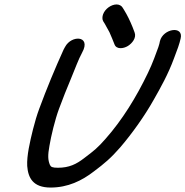

<svg xmlns="http://www.w3.org/2000/svg" viewBox="-20 -844 833 863"><path d="M443.4 -780C439.3 -768.8 439.1 -756.1 444 -748.3L450.3 -738.3C456.5 -728.5 464.2 -711.9 471.9 -699.3C479.9 -680.8 487.5 -663.4 494.4 -645.2C502.8 -621 534.5 -624.8 554.8 -637.3C573.9 -649.1 594.7 -674.4 584.8 -698.8L575.9 -722.2C565 -749 552.3 -776 536.8 -800.7L531 -809.9C526.6 -817.8 516.2 -824 504.2 -824C480.3 -824 452.7 -805 443.4 -780ZM272.1 -632.6 266.6 -622.5C266.3 -621.9 265.7 -620.8 265.4 -620.1C227.2 -535.8 190.5 -447.7 156.3 -355C146.2 -327.7 137 -297.2 128.4 -263C114.4 -206.4 99.9 -144.4 102.3 -98C106.3 -44.9 128 -1 207.4 -1C284.9 -1 347.9 -31.6 402.5 -73.9C448 -108.1 478.3 -133.1 520.7 -181.9C573.5 -243.7 629.4 -321.7 670.7 -395.2C703.3 -452.5 735.9 -510.8 761.8 -581L780.7 -632C786.6 -648 789 -659.6 791.9 -670.9C806.4 -730.1 712.9 -716.2 698.8 -658.9C696.5 -649.4 696.6 -645.2 691.7 -632L672.8 -581C665.5 -561.2 654.9 -537.2 645.4 -517.2C592.5 -406.6 528.7 -304 455.5 -221.3C419.5 -179.9 402.9 -166.9 359.3 -134C323.3 -105.9 290.5 -90 240.3 -90C214.6 -90 208.8 -93.7 204.4 -102.8C195.2 -124.6 194.4 -146.1 202.3 -188.8C209.7 -233.2 227 -305.6 245.3 -355C262.7 -402.2 280.6 -447.1 298.6 -489.7C316.7 -532.7 332.1 -576.7 349.6 -608.5C370.7 -646.7 358.2 -667.9 334.8 -670.2C316.4 -672 287.6 -661.7 272.1 -632.6Z"/></svg>

Font: Just Breathe
Style: BdObl7
Weight: 400
Foundry: Cannot Into Space Fonts
Version: Version 0.72